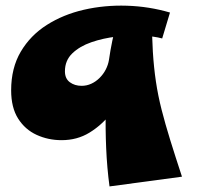

<svg xmlns="http://www.w3.org/2000/svg" viewBox="-20 -640 713 689"><path d="M201 -137Q153 -137 111.5 -156Q70 -175 45 -214.5Q20 -254 20 -316Q20 -396 54.5 -454.5Q89 -513 148 -550.5Q207 -588 281 -605Q355 -622 435 -619.5Q515 -617 590 -595L562 -502Q533 -510 489 -512Q445 -514 397.5 -508.5Q350 -503 308 -488.5Q266 -474 239.5 -448.5Q213 -423 213 -384Q213 -358 230.5 -345Q248 -332 273 -332Q291 -332 307.5 -339.5Q324 -347 337.5 -360.5Q351 -374 359.5 -390.5Q368 -407 371 -425L446 -386Q443 -356 425.5 -314Q408 -272 376.5 -231.5Q345 -191 301 -164Q257 -137 201 -137ZM373 29Q364 -38 361 -108.5Q358 -179 359.5 -243Q361 -307 364.5 -355Q368 -403 371 -425Q376 -460 383 -493.5Q390 -527 399 -560L525 -582Q525 -511 528.5 -454.5Q532 -398 539.5 -347.5Q547 -297 560 -246Q573 -195 591 -137Q609 -79 633 -6Z"/></svg>

Font: Marhey Light
Style: Regular
Weight: 300
Designer: Nur Syamsi & Bustanul Arifin
Foundry: Namelatype
Version: Version 1.000